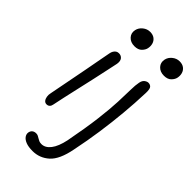

<svg xmlns="http://www.w3.org/2000/svg" viewBox="-295 -783 1114 1114"><g transform="rotate(45 261.5 -226.0)"><path d="M93 11Q81 11 73.5 2Q66 -7 63.5 -22Q61 -37 65 -53Q81 -137 92.5 -195Q104 -253 112 -296Q120 -339 127 -376.5Q134 -414 142 -456Q144 -468 149.5 -477Q155 -486 162.5 -491Q170 -496 181 -496Q199 -496 209.5 -483Q220 -470 216 -445Q211 -422 202 -379.5Q193 -337 181.5 -285Q170 -233 158 -181Q146 -129 136.5 -85.5Q127 -42 122 -17Q120 -4 112.5 3.5Q105 11 93 11ZM215 -588Q183 -588 164.5 -608Q146 -628 152 -657Q157 -680 177 -696Q197 -712 221 -712Q244 -712 258.5 -701Q273 -690 278 -672.5Q283 -655 279 -636Q276 -620 260.5 -604Q245 -588 215 -588ZM227 260Q193 260 171.5 251.5Q150 243 140.5 229Q131 215 134 200Q137 186 146.5 179Q156 172 170 172Q179 172 186 175.5Q193 179 200 183.5Q207 188 215 191.5Q223 195 235 195Q266 195 290 164Q314 133 327 72Q351 -53 362 -142.5Q373 -232 375.5 -293Q378 -354 378.5 -393.5Q379 -433 384 -457Q388 -478 400 -487Q412 -496 423 -496Q437 -496 446 -486.5Q455 -477 454 -444Q451 -355 443 -269Q435 -183 422.5 -96Q410 -9 391 83Q372 182 328.5 221Q285 260 227 260ZM457 -588Q425 -588 406.5 -608Q388 -628 394 -657Q399 -680 419 -696Q439 -712 463 -712Q486 -712 500.5 -701Q515 -690 520 -672.5Q525 -655 521 -636Q518 -620 502.5 -604Q487 -588 457 -588Z"/></g></svg>

Font: Shantell Sans Light
Style: Italic
Weight: 300
Italic angle: -11°
Designer: Stephen Nixon, Anya Danilova, Shantell Martin
Foundry: Arrow Type
Version: Version 1.008;[ac192a2d6]